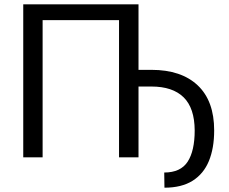

<svg xmlns="http://www.w3.org/2000/svg" viewBox="-20 -731 1064 892"><path d="M744 141 743 70.5Q819 70.5 851.8 20.2Q884.5 -30 884.5 -125Q884 -229 833 -279Q782 -329 683.5 -329H623.5V0H533V-637.5H178V0H88V-711H623.5V-406.5H683.5Q822.5 -406.5 898.8 -334.2Q975 -262 975 -125Q975 -42.5 950.5 17Q926 76.5 874.8 108.8Q823.5 141 744 141Z"/></svg>

Font: Roberto Sans
Style: Regular
Weight: 400
Designer: Google (font) & Cristiano Sobral (main changes)
Version: Version 1.500; ttfautohint (v1.8.4.7-5d5b-dirty)